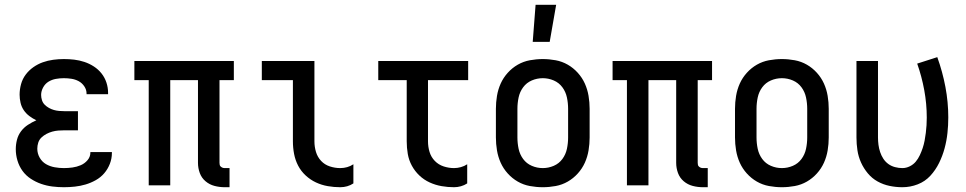

<svg xmlns="http://www.w3.org/2000/svg" viewBox="-20 -775 4040 803"><path d="M247 8Q223 8 199 5Q175 2 152 -6Q129 -14 108.5 -27.5Q88 -41 74 -60.5Q60 -80 53 -103.5Q46 -127 46 -151Q46 -171 51 -190.5Q56 -210 68 -226Q80 -242 97 -253Q114 -264 132 -272Q117 -279 103 -289.5Q89 -300 79.5 -314Q70 -328 66 -345Q62 -362 62 -379Q62 -401 68 -423Q74 -445 87.5 -463Q101 -481 119.5 -494Q138 -507 159 -514.5Q180 -522 202.5 -525Q225 -528 247 -528Q269 -528 290.5 -525.5Q312 -523 333 -516Q354 -509 372.5 -497Q391 -485 404.5 -468Q418 -451 425 -430Q432 -409 432 -387V-381H342V-384Q342 -400 332.5 -414Q323 -428 309 -435.5Q295 -443 279 -445.5Q263 -448 247 -448Q230 -448 213.5 -445Q197 -442 183 -433.5Q169 -425 160.5 -409.5Q152 -394 152 -378Q152 -367 155.5 -356Q159 -345 167 -337Q175 -329 185 -323.5Q195 -318 205.5 -315Q216 -312 227.5 -311Q239 -310 250 -310H306V-230H250Q237 -230 224 -229Q211 -228 198.5 -224.5Q186 -221 174.5 -215Q163 -209 153.5 -200Q144 -191 140 -178.5Q136 -166 136 -153Q136 -133 146 -115.5Q156 -98 172.5 -88.5Q189 -79 208.5 -75.5Q228 -72 247 -72Q265 -72 283 -74.5Q301 -77 317.5 -84Q334 -91 346 -105Q358 -119 358 -137V-139H448V-135Q448 -112 439.5 -90Q431 -68 416 -50.5Q401 -33 380.5 -21.5Q360 -10 338 -3.5Q316 3 293 5.5Q270 8 247 8Z M940 8H920Q898 8 877 2.5Q856 -3 839.5 -17Q823 -31 815.5 -51.5Q808 -72 808 -94V-440H692V0H602V-440H542V-520H958V-440H898V-94Q898 -89 899 -85Q900 -81 903.5 -78Q907 -75 911 -73.5Q915 -72 920 -72H940Z M1403 8Q1377 8 1351 3.5Q1325 -1 1301.5 -12Q1278 -23 1258.5 -41Q1239 -59 1227 -82Q1215 -105 1210 -131Q1205 -157 1205 -184V-440H1075V-520H1295V-184Q1295 -161 1301.5 -139.5Q1308 -118 1323 -102Q1338 -86 1359.5 -79Q1381 -72 1403 -72Q1418 -72 1432 -76Q1446 -80 1458 -88V-8Q1446 0 1432 4Q1418 8 1403 8Z M1879 8Q1853 8 1827 3.5Q1801 -1 1777 -12Q1753 -23 1734 -41Q1715 -59 1702.5 -82Q1690 -105 1685.5 -131Q1681 -157 1681 -184V-440H1562V-520H1938V-440H1770V-184Q1770 -161 1776.5 -139.5Q1783 -118 1798.5 -102Q1814 -86 1835.5 -79Q1857 -72 1879 -72Q1893 -72 1907.5 -76Q1922 -80 1934 -88V-8Q1922 0 1907.5 4Q1893 8 1879 8Z M2250 8Q2223 8 2196 3Q2169 -2 2145.5 -15.5Q2122 -29 2103.5 -49.5Q2085 -70 2074 -94.5Q2063 -119 2058.5 -146Q2054 -173 2054 -200V-320Q2054 -347 2058.5 -374Q2063 -401 2074 -425.5Q2085 -450 2103.5 -470.5Q2122 -491 2145.5 -504.5Q2169 -518 2196 -523Q2223 -528 2250 -528Q2277 -528 2304 -523Q2331 -518 2354.5 -504.5Q2378 -491 2396.5 -470.5Q2415 -450 2426 -425.5Q2437 -401 2441.5 -374Q2446 -347 2446 -320V-200Q2446 -173 2441.5 -146Q2437 -119 2426 -94.5Q2415 -70 2396.5 -49.5Q2378 -29 2354.5 -15.5Q2331 -2 2304 3Q2277 8 2250 8ZM2250 -72Q2274 -72 2296 -81.5Q2318 -91 2332 -110Q2346 -129 2351 -152.5Q2356 -176 2356 -200V-320Q2356 -344 2351 -367.5Q2346 -391 2332 -410Q2318 -429 2296 -438.5Q2274 -448 2250 -448Q2226 -448 2204 -438.5Q2182 -429 2168 -410Q2154 -391 2149 -367.5Q2144 -344 2144 -320V-200Q2144 -176 2149 -152.5Q2154 -129 2168 -110Q2182 -91 2204 -81.5Q2226 -72 2250 -72ZM2208 -600 2220 -755H2306L2279 -600Z M2940 8H2920Q2898 8 2877 2.5Q2856 -3 2839.5 -17Q2823 -31 2815.5 -51.5Q2808 -72 2808 -94V-440H2692V0H2602V-440H2542V-520H2958V-440H2898V-94Q2898 -89 2899 -85Q2900 -81 2903.5 -78Q2907 -75 2911 -73.5Q2915 -72 2920 -72H2940Z M3250 8Q3223 8 3196 3Q3169 -2 3145.5 -15.5Q3122 -29 3103.5 -49.5Q3085 -70 3074 -94.5Q3063 -119 3058.5 -146Q3054 -173 3054 -200V-320Q3054 -347 3058.5 -374Q3063 -401 3074 -425.5Q3085 -450 3103.5 -470.5Q3122 -491 3145.5 -504.5Q3169 -518 3196 -523Q3223 -528 3250 -528Q3277 -528 3304 -523Q3331 -518 3354.5 -504.5Q3378 -491 3396.5 -470.5Q3415 -450 3426 -425.5Q3437 -401 3441.5 -374Q3446 -347 3446 -320V-200Q3446 -173 3441.5 -146Q3437 -119 3426 -94.5Q3415 -70 3396.5 -49.5Q3378 -29 3354.5 -15.5Q3331 -2 3304 3Q3277 8 3250 8ZM3250 -72Q3274 -72 3296 -81.5Q3318 -91 3332 -110Q3346 -129 3351 -152.5Q3356 -176 3356 -200V-320Q3356 -344 3351 -367.5Q3346 -391 3332 -410Q3318 -429 3296 -438.5Q3274 -448 3250 -448Q3226 -448 3204 -438.5Q3182 -429 3168 -410Q3154 -391 3149 -367.5Q3144 -344 3144 -320V-200Q3144 -176 3149 -152.5Q3154 -129 3168 -110Q3182 -91 3204 -81.5Q3226 -72 3250 -72Z M3754 8Q3727 8 3700.5 2.5Q3674 -3 3650.5 -16Q3627 -29 3609.5 -50Q3592 -71 3581 -95.5Q3570 -120 3566 -146.5Q3562 -173 3562 -200V-520H3652V-200Q3652 -185 3654 -169.5Q3656 -154 3661 -139Q3666 -124 3674.5 -111Q3683 -98 3695.5 -89Q3708 -80 3723.5 -76Q3739 -72 3754 -72Q3770 -72 3785 -79.5Q3800 -87 3810 -99Q3820 -111 3827 -126Q3834 -141 3839 -156Q3844 -171 3847 -187Q3850 -203 3852 -219Q3854 -235 3855 -251Q3856 -267 3856 -283Q3856 -341 3845.5 -398Q3835 -455 3816 -509L3900 -536Q3922 -475 3934 -411.5Q3946 -348 3946 -284Q3946 -251 3942.5 -218.5Q3939 -186 3930.5 -154.5Q3922 -123 3907.5 -93.5Q3893 -64 3871 -40Q3849 -16 3818 -4Q3787 8 3754 8Z"/></svg>

Font: Iosevka Fixed Medium
Style: Regular
Weight: 500
Monospace: yes
Designer: Belleve Invis
Foundry: Belleve Invis
Version: Version 32.3.0